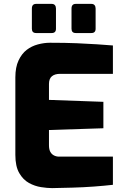

<svg xmlns="http://www.w3.org/2000/svg" viewBox="-20 -962 641 988"><path d="M248 6Q224 6 191.5 1Q159 -4 129 -20.5Q99 -37 79 -71.5Q59 -106 59 -165V-564Q59 -616 75.5 -651Q92 -686 117.5 -705.5Q143 -725 175 -733.5Q207 -742 237 -742Q317 -742 376 -739.5Q435 -737 480 -734Q525 -731 561 -728V-582H289Q262 -582 247 -569.5Q232 -557 232 -530V-448L512 -438V-302L232 -293V-215Q232 -193 239 -180.5Q246 -168 258 -162Q270 -156 284 -156H561V-11Q517 -6 463 -2Q409 2 353.5 3.5Q298 5 248 6ZM370 -792Q348 -792 348 -814V-918Q348 -942 370 -942H450Q461 -942 466.5 -935.5Q472 -929 472 -918V-814Q472 -792 450 -792ZM166 -792Q144 -792 144 -814V-918Q144 -942 166 -942H246Q257 -942 262.5 -935.5Q268 -929 268 -918V-814Q268 -792 246 -792Z"/></svg>

Font: Exo Thin ExtraBold
Style: Regular
Weight: 800
Version: Version 2.000